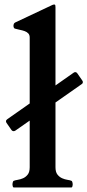

<svg xmlns="http://www.w3.org/2000/svg" viewBox="-20 -823 384 843"><path d="M47.4 -249.5Q43.5 -247.1 40 -247.1Q34.2 -247.1 30.3 -252.4L8.8 -283.2Q6.3 -287.1 6.3 -290.5Q6.3 -295.9 12.2 -299.8L110.4 -368.7V-658.2Q110.4 -669.9 104 -676.5Q97.7 -683.1 87.9 -686.5Q78.1 -689.9 66.9 -692.1Q55.7 -694.3 45.4 -697.3Q39.1 -699.7 39.1 -710.9Q39.1 -713.4 40.5 -717.5Q42 -721.7 46.4 -724.1L208 -800.3Q210 -801.3 212.4 -802.2Q214.8 -803.2 217.8 -803.2Q221.7 -803.2 222.7 -800.5Q223.6 -797.9 223.6 -791.5V-447.8L302.7 -503.4Q306.2 -506.3 310.1 -506.3Q315.9 -506.3 319.8 -500.5L340.8 -470.2Q343.8 -466.3 343.8 -462.9Q343.8 -456.5 337.9 -453.1L223.6 -373V-88.9Q223.6 -67.4 232.4 -56.4Q241.2 -45.4 252.9 -40.3Q264.6 -35.2 276.4 -33.4Q288.1 -31.7 294.4 -28.8Q296.4 -27.8 297.9 -22.5Q299.3 -17.1 299.3 -14.6Q299.3 -11.7 298.3 -6.3Q297.4 -1 294.4 0H39.6Q36.6 -1 35.6 -6.3Q34.7 -11.7 34.7 -14.6Q34.7 -17.1 36.1 -22.5Q37.6 -27.8 39.6 -28.8Q45.9 -31.7 57.6 -33.4Q69.3 -35.2 81.1 -40.3Q92.8 -45.4 101.6 -56.4Q110.4 -67.4 110.4 -88.9V-293.5L47.4 -249.5Z"/></svg>

Font: Cardo
Style: Bold
Weight: 700
Designer: David J. Perry
Foundry: David J. Perry
Version: Version 1.0011